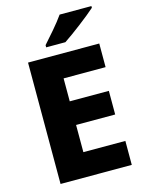

<svg xmlns="http://www.w3.org/2000/svg" viewBox="-136 -1011 821 1091"><g transform="rotate(-15 275.0 -465.5)"><path d="M512 -921V-931H325C294 -886 236 -821 203 -784V-771H316C368 -805 470 -883 512 -921ZM500 0V-141H253V-301H483V-440H253V-575H500V-714H81V0Z"/></g></svg>

Font: Noto Sans Lao ExtraBold
Style: Regular
Weight: 800
Designer: Monotype Design Team
Foundry: Monotype Imaging Inc.
Version: Version 2.003